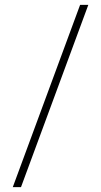

<svg xmlns="http://www.w3.org/2000/svg" viewBox="-20 -742 408 776"><path d="M31.7 14.2 303.7 -722.2H336.9L64.9 14.2Z"/></svg>

Font: TypoPRO Playfair Display
Style: Bold
Weight: 700
Designer: Claus Eggers Sørensen
Foundry: Claus Eggers Sørensen
Version: Version 1.004;PS 001.004;hotconv 1.0.70;makeotf.lib2.5.58329